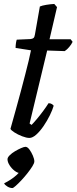

<svg xmlns="http://www.w3.org/2000/svg" viewBox="-20 -699 388 973"><path d="M129 0Q114 0 92 -8.5Q70 -17 53 -28Q36 -39 33 -46Q47 -96 60.5 -144.5Q74 -193 86 -238Q98 -283 108 -322Q118 -361 125.5 -392Q133 -423 137 -444L59 -456Q59 -469 61 -481.5Q63 -494 65 -498L134 -501Q145 -502 150 -506.5Q155 -511 157 -524L182 -666Q193 -671 214.5 -674.5Q236 -678 255 -679L269 -663L231 -500H338L348 -487Q342 -474 330.5 -460.5Q319 -447 308 -440L219 -443L130 -73L140 -66Q150 -76 166.5 -95.5Q183 -115 199.5 -137.5Q216 -160 226 -176Q236 -176 243 -171.5Q250 -167 252 -163Q246 -142 232.5 -114.5Q219 -87 201 -60.5Q183 -34 164 -17Q145 0 129 0ZM43 254Q30 254 17 246Q4 238 1 230Q19 221 35 210.5Q51 200 64 188Q77 176 85 165L81 178Q69 178 54 166.5Q39 155 28.5 138.5Q18 122 18 108Q18 99 29 88Q40 77 56 67.5Q72 58 87 51.5Q102 45 109 45Q119 45 129 58.5Q139 72 146.5 89.5Q154 107 154 119Q154 128 144 144Q134 160 119 179Q104 198 88 215Q72 232 59.5 243Q47 254 43 254Z"/></svg>

Font: Texturina Medium 12pt Medium
Style: Italic
Weight: 500
Italic angle: -11°
Version: Version 1.002